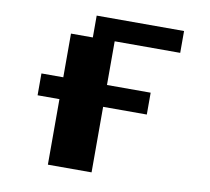

<svg xmlns="http://www.w3.org/2000/svg" viewBox="-92 -978 1183 1082"><g transform="rotate(10 500.0 -437.5)"><path d="M375 -875H875V-750H500V-500H750V-375H500V0H250V-375H125V-500H250V-750H375Z"/></g></svg>

Font: Dogica
Style: Bold
Weight: 700
Monospace: yes
Designer: Roberto Mocci
Version: Version 001.000